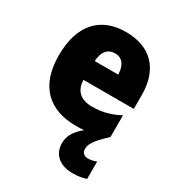

<svg xmlns="http://www.w3.org/2000/svg" viewBox="-190 -679 948 1034"><g transform="rotate(30 284.0 -161.5)"><path d="M412 93C412 65 425 37 499 -31V-166C441 -136 392 -123 330 -123C257 -123 221 -161 219 -225H532V-310C532 -476 440 -563 290 -563C135 -563 38 -467 38 -273C38 -81 142 10 307 10C325 10 342 9 357 8C305 51 289 89 289 127C289 197 339 240 418 240C451 240 481 235 503 227V119C491 125 468 130 451 130C429 130 412 117 412 93ZM296 -434C341 -434 366 -400 367 -343H221C225 -408 255 -434 296 -434Z"/></g></svg>

Font: Noto Sans Arabic UI SmCn Bk
Style: Regular
Weight: 900
Width: 4
Designer: Monotype Design Team, Nadine Chahine and Nizar Qandah
Foundry: Monotype Imaging Inc.
Version: Version 2.010